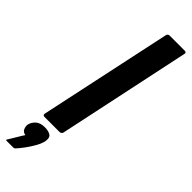

<svg xmlns="http://www.w3.org/2000/svg" viewBox="-351 -714 931 931"><g transform="rotate(45 114.5 -248.0)"><path d="M-1 -12 145 -696Q148 -708 160 -708H261Q277 -708 273 -696L128 -12Q125 0 111 0H10Q-3 0 -1 -12ZM95 83Q90 103 76.5 126.5Q63 150 47 171.5Q31 193 19 206Q14 212 7 212Q-4 212 -15 212Q-26 212 -37 212Q-44 212 -43.5 209.5Q-43 207 -37 198Q-29 186 -16 163.5Q-3 141 6 128Q-12 125 -18 111Q-24 97 -22 84Q-17 63 -0.5 48.5Q16 34 47 34Q71 34 86 43.5Q101 53 95 83Z"/></g></svg>

Font: Glory Thin
Style: Bold Italic
Weight: 700
Italic angle: -12°
Version: Version 1.011